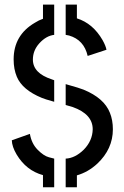

<svg xmlns="http://www.w3.org/2000/svg" viewBox="-20 -752 530 818"><path d="M30.3 -154.3 107.4 -181.6Q114.3 -140.6 140.1 -114.3Q166 -87.9 188.5 -82L210.9 -76.2V45.9H163.1V-5.9Q91.8 -25.4 50.8 -93.8Q31.2 -127 30.3 -154.3ZM38.1 -499Q38.1 -602.5 128.9 -655.3Q145.5 -666 163.1 -671.9V-732.4H210.9V-603.5Q176.8 -599.6 147.5 -567.4Q120.1 -537.1 120.1 -498Q120.1 -440.4 200.2 -414.1Q206.1 -412.1 210.9 -410.2V-318.4Q168.9 -330.1 158.2 -335Q75.2 -369.1 51.8 -424.8Q38.1 -457 38.1 -499ZM259.8 45.9V-76.2Q299.8 -78.1 336.9 -114.3Q374 -152.3 375 -201.2Q375 -265.6 290 -295.9Q276.4 -299.8 259.8 -304.7V-393.6Q322.3 -376 335.9 -370.1Q423.8 -334 448.2 -271.5Q460.9 -240.2 460.9 -201.2Q460.9 -117.2 394.5 -54.7Q355.5 -18.6 307.6 -4.9V45.9ZM259.8 -603.5V-732.4H307.6V-673.8Q376 -652.3 417 -581.1Q430.7 -556.6 433.6 -540L353.5 -513.7Q337.9 -582 274.4 -600.6Q259.8 -603.5 259.8 -603.5Z"/></svg>

Font: Post No Bills Colombo
Style: SemiBold
Weight: 700
Designer: Kosala Senevirathne, Siva Puranthara, Lasantha Premarathna, Tharique Azeez
Foundry: Mooniak
Version: Version 1.220 ; ttfautohint (v1.5)